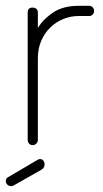

<svg xmlns="http://www.w3.org/2000/svg" viewBox="-27 -498 355 659"><path d="M242 -443Q216 -443 191 -433Q166 -423 146.5 -404.5Q127 -386 115 -359Q103 -332 103 -298V-18Q103 -11 98 -5.5Q93 0 85 0Q77 0 72.5 -5.5Q68 -11 68 -18V-455Q68 -472 85 -472Q93 -472 98 -467.5Q103 -463 103 -455V-402Q120 -431 154.5 -454.5Q189 -478 242 -478H279Q286 -478 291 -473Q296 -468 296 -460Q296 -453 291 -448Q286 -443 279 -443ZM21 138Q16 141 12 141Q4 141 -1.5 136Q-7 131 -7 123Q-7 114 1 110L103 50Q107 48 110 48Q118 48 122 53.5Q126 59 126 66Q126 78 116 84Z"/></svg>

Font: AkaAcidDosis
Style: ExtraLight
Weight: 250
Designer: Edgar Tolentino, Pablo Impallari, Igino Marini, Aka-Acid
Foundry: Edgar Tolentino, Pablo Impallari, Igino Marini, Aka-Acid
Version: Version 1.007